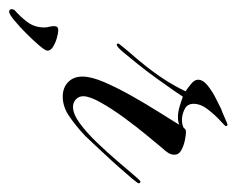

<svg xmlns="http://www.w3.org/2000/svg" viewBox="-122 -336 529 430"><g transform="rotate(90 143.0 -120.5)"><path d="M144 4Q124 4 111.5 -8Q99 -20 99 -40Q99 -60 111.5 -89Q124 -118 142 -150Q160 -182 178 -210.5Q196 -239 207 -257Q200 -254 190 -254Q179 -254 167 -257.5Q155 -261 144 -265Q141 -260 129.5 -243.5Q118 -227 102.5 -205.5Q87 -184 71 -164Q55 -144 43.5 -130.5Q32 -117 28 -117Q25 -117 25 -120Q25 -122 28 -125Q39 -139 50.5 -152Q62 -165 73 -179Q90 -200 105 -223Q120 -246 132 -271Q126 -275 116 -283Q106 -291 106 -299Q106 -310 119 -320.5Q132 -331 148 -339Q164 -347 172 -351Q176 -352 190.5 -358.5Q205 -365 206 -365Q210 -365 210 -361Q210 -360 197.5 -348.5Q185 -337 172.5 -321Q160 -305 160 -289Q160 -275 172 -269Q184 -263 196 -263Q207 -263 214 -267Q217 -272 222 -272Q230 -272 242 -269.5Q254 -267 264 -261.5Q274 -256 274 -246Q274 -239 270 -232.5Q266 -226 261 -221Q251 -209 231.5 -185.5Q212 -162 191.5 -134Q171 -106 157 -81Q143 -56 143 -42Q143 -32 150 -25.5Q157 -19 167 -19Q183 -19 204 -34.5Q225 -50 246.5 -72.5Q268 -95 287 -117Q306 -139 319 -154.5Q332 -170 334 -170Q338 -170 338 -166Q338 -164 328 -152Q318 -140 302.5 -122.5Q287 -105 270.5 -87.5Q254 -70 242 -57Q230 -44 226 -41Q210 -26 188.5 -11Q167 4 144 4ZM-46 124Q-52 124 -52 118Q-52 116 -50 112Q-35 99 -23 83Q-11 67 -11 45Q-11 40 -12.5 34.5Q-14 29 -14 23Q-14 14 -5 14Q1 14 12 17Q23 20 32 25.5Q41 31 41 38Q41 43 29.5 56.5Q18 70 2.5 85.5Q-13 101 -27 112.5Q-41 124 -46 124Z"/></g></svg>

Font: Caramel
Style: Regular
Weight: 400
Designer: Robert E. Leuschke
Foundry: Robert E. Leuschke
Version: Version 1.010